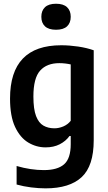

<svg xmlns="http://www.w3.org/2000/svg" viewBox="-20 -802 593 1052"><path d="M229.5 230Q192.5 230 150.5 224.8Q108.5 219.5 71 209V107.5Q110.5 119 148 124.5Q185.5 130 220 130Q295 130 331.2 98.2Q367.5 66.5 367.5 -12V-57H361Q340.5 -28.5 307.2 -11.5Q274 5.5 230 5.5Q179 5.5 134.5 -21.2Q90 -48 62.5 -106.8Q35 -165.5 35 -262Q35 -554 315.5 -554Q360 -554 407.8 -547Q455.5 -540 493.5 -526.5V-33.5Q493.5 107 427.5 168.5Q361.5 230 229.5 230ZM278 -99Q302.5 -99 326.8 -109.2Q351 -119.5 367.5 -140V-449Q355 -452 338.2 -454Q321.5 -456 305 -456Q236.5 -456 199.8 -415Q163 -374 163 -273Q163 -204 177.5 -166.2Q192 -128.5 217.8 -113.8Q243.5 -99 278 -99ZM287 -639Q246.5 -639 226.5 -657.8Q206.5 -676.5 206.5 -710Q206.5 -743.5 226.5 -762.5Q246.5 -781.5 287 -781.5Q327.5 -781.5 347.5 -762.5Q367.5 -743.5 367.5 -710Q367.5 -676.5 347.5 -657.8Q327.5 -639 287 -639Z"/></svg>

Font: Encode Sans SmCnd SmBold
Style: Regular
Weight: 600
Width: 4
Designer: Multiple Designers
Foundry: Impallari Type
Version: Version 3.002; ttfautohint (v1.8.3) -l 8 -r 50 -G 200 -x 14 